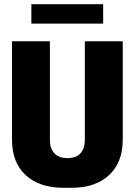

<svg xmlns="http://www.w3.org/2000/svg" viewBox="-20 -882 640 912"><path d="M282 10Q166 10 101.5 -50.5Q37 -111 37 -218V-686H217V-218Q217 -176 238.5 -153.5Q260 -131 300 -131Q341 -131 362 -153.5Q383 -176 383 -218V-686H563V-218Q563 -111 498.5 -50.5Q434 10 319 10ZM129 -770V-862H470V-770Z"/></svg>

Font: Chivo Mono ExtraBold
Style: Regular
Weight: 800
Monospace: yes
Designer: Hector Gatti
Foundry: Omnibus-Type
Version: Version 1.008